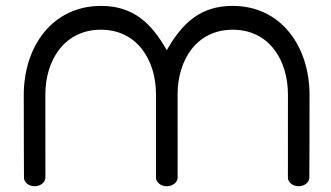

<svg xmlns="http://www.w3.org/2000/svg" viewBox="-20 -645 1147 665"><path d="M1051.4 -29.6C1051.4 -29.6 1052.1 -144.4 1052.1 -315.2C1052.1 -486 952.5 -624.6 785.4 -624.6C672.2 -624.6 609.8 -562.7 557.7 -471.1C505.6 -562.7 443.3 -624.6 330.1 -624.6C162.9 -624.6 62.3 -486 62.3 -315.2C62.3 -144.4 63.1 -29.6 63.1 -29.6C63.1 -13.7 79.2 0 100.1 0C121 0 137.2 -13.9 137.2 -29.9C137.2 -29.9 137.1 -199 137.1 -317.9C137.1 -436.9 203.5 -542.1 329.3 -542.1C455 -542.1 520.3 -436.9 520.3 -317.9C520.3 -199 520.3 -29.9 520.3 -29.9C520.3 -13.9 536.5 0 557.4 0C557.5 0 557.6 0 557.7 0C557.9 0 558 0 558.1 0C579 0 595.2 -13.9 595.2 -29.9C595.2 -29.9 595.1 -199 595.1 -317.9C595.1 -436.9 660.5 -542.1 786.2 -542.1C911.9 -542.1 977.3 -436.9 977.3 -317.9C977.3 -199 977.2 -29.9 977.2 -29.9C977.2 -13.9 993.4 0 1014.3 0C1035.2 0 1051.4 -13.7 1051.4 -29.6Z"/></svg>

Font: Hi.
Style: Tall Regular
Weight: 400
Designer: Mew Too, Robert Jablonski
Foundry: Cannot Into Space Fonts
Version: Version 1.996